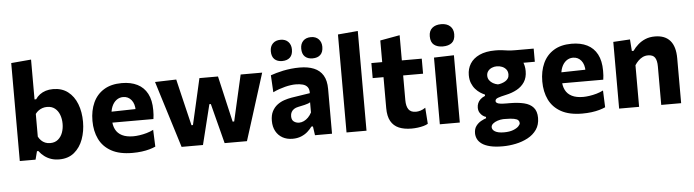

<svg xmlns="http://www.w3.org/2000/svg" viewBox="-53 -986 5169 1431"><g transform="rotate(-5 2531.0 -271.0)"><path d="M356 13.5Q322.5 13.5 295.2 4.2Q268 -5 245.8 -21.8Q223.5 -38.5 206 -62H195.5L179.5 0H61.5Q61.5 -53.5 61.5 -103.8Q61.5 -154 61.5 -216V-493.5Q61.5 -554.5 61.5 -614.2Q61.5 -674 61.5 -733L211 -746Q211 -687 211 -624.8Q211 -562.5 211 -493.5V-448H223Q236 -468 255.5 -482.5Q275 -497 299.8 -504.8Q324.5 -512.5 354.5 -512.5Q420.5 -512.5 465.5 -478Q510.5 -443.5 533.5 -384Q556.5 -324.5 556.5 -250Q556.5 -180.5 534.8 -120.5Q513 -60.5 468.5 -23.5Q424 13.5 356 13.5ZM299.5 -113.5Q335 -113.5 358.2 -133Q381.5 -152.5 392.5 -183.2Q403.5 -214 403.5 -249Q403.5 -285.5 392 -316.2Q380.5 -347 357.2 -365.5Q334 -384 298.5 -384Q281 -384 264.8 -378.8Q248.5 -373.5 234.8 -363.5Q221 -353.5 211 -339.5V-169.5Q220 -152.5 232.5 -140Q245 -127.5 261.8 -120.5Q278.5 -113.5 299.5 -113.5Z M903.5 13Q807 13 745.8 -21Q684.5 -55 655.8 -114.5Q627 -174 627 -251Q627 -328 654 -387Q681 -446 734.8 -479.2Q788.5 -512.5 868.5 -512.5Q936.5 -512.5 985 -488.2Q1033.5 -464 1059.5 -415Q1085.5 -366 1085.5 -291.5Q1085.5 -271.5 1084.5 -256Q1083.5 -240.5 1081 -225L953 -273.5Q954 -280 954.5 -287Q955 -294 955 -300Q955 -350.5 931.2 -379.2Q907.5 -408 870 -408Q841.5 -408 819.5 -391.2Q797.5 -374.5 785 -344.5Q772.5 -314.5 772.5 -273V-248.5Q772.5 -205 788.2 -174Q804 -143 837 -126.5Q870 -110 921.5 -110Q941.5 -110 967.8 -113.8Q994 -117.5 1021.2 -125.2Q1048.5 -133 1072 -145L1077 -19Q1057.5 -10 1031.8 -2.8Q1006 4.5 973.5 8.8Q941 13 903.5 13ZM684.5 -225V-305L994 -311.5L1081 -287V-225Z M1272 0Q1257.5 -47 1242.8 -94.2Q1228 -141.5 1213 -190L1185.5 -278.5Q1168 -334 1151.2 -388.5Q1134.5 -443 1117 -499L1276 -503.5Q1288 -451.5 1301.8 -394.8Q1315.5 -338 1328 -285.5L1359.5 -154.5H1370.5L1401 -287.5Q1413 -341 1425 -393Q1437 -445 1449 -499H1588Q1600 -448 1612.2 -394.2Q1624.5 -340.5 1636.5 -288.5L1667.5 -154.5H1679L1710 -291Q1721.5 -341.5 1734.2 -397Q1747 -452.5 1757.5 -499H1918.5Q1901 -443.5 1883.8 -388.5Q1866.5 -333.5 1849 -278.5L1821.5 -191Q1806 -142.5 1791 -94.5Q1776 -46.5 1761 0H1594Q1582.5 -45 1570 -93.5Q1557.5 -142 1546 -186L1517 -299H1506L1477.5 -184Q1467 -140.5 1455 -92.8Q1443 -45 1432 0Z M2102 12Q2059 12 2027 -6Q1995 -24 1977 -56.8Q1959 -89.5 1959 -134.5Q1959 -177 1974 -205.8Q1989 -234.5 2012.8 -252.5Q2036.5 -270.5 2064.8 -280Q2093 -289.5 2120 -294L2259 -315.5Q2260 -344.5 2248 -360.8Q2236 -377 2213.2 -383.5Q2190.5 -390 2159 -390Q2142 -390 2122 -387.2Q2102 -384.5 2080.2 -379Q2058.5 -373.5 2035.2 -365.5Q2012 -357.5 1988.5 -346L1981.5 -473.5Q2000 -480 2024 -487Q2048 -494 2076 -499.8Q2104 -505.5 2135.2 -509Q2166.5 -512.5 2199.5 -512.5Q2262 -512.5 2306.2 -494.2Q2350.5 -476 2374 -437Q2397.5 -398 2397.5 -335Q2397.5 -310.5 2397.5 -275Q2397.5 -239.5 2397.5 -211.5V-164Q2397.5 -126 2397.5 -85.8Q2397.5 -45.5 2397.5 0H2270L2260.5 -66.5H2249Q2235.5 -47.5 2215 -29.2Q2194.5 -11 2166.2 0.5Q2138 12 2102 12ZM2161.5 -103.5Q2179 -103.5 2196.5 -111.8Q2214 -120 2229 -135.2Q2244 -150.5 2255 -171.5V-248Q2249 -243.5 2239.8 -239.8Q2230.5 -236 2212.8 -231.8Q2195 -227.5 2163.5 -221Q2145.5 -217.5 2132.5 -209Q2119.5 -200.5 2112.2 -187.2Q2105 -174 2105 -156Q2105 -127.5 2122.2 -115.5Q2139.5 -103.5 2161.5 -103.5ZM2302.5 -572Q2266 -572 2245 -592Q2224 -612 2224 -652Q2224 -688 2245.2 -709.5Q2266.5 -731 2303.5 -731Q2340 -731 2361 -708.8Q2382 -686.5 2382 -652Q2382 -612 2361 -592Q2340 -572 2302.5 -572ZM2075 -572Q2038.5 -572 2017.5 -592Q1996.5 -612 1996.5 -652Q1996.5 -688 2017.8 -709.5Q2039 -731 2076 -731Q2113 -731 2133.8 -708.8Q2154.5 -686.5 2154.5 -652Q2154.5 -612 2133.5 -592Q2112.5 -572 2075 -572Z M2506 0Q2506 -53.5 2506 -103.8Q2506 -154 2506 -216V-493.5Q2506 -554.5 2506 -614.2Q2506 -674 2506 -733L2655.5 -746Q2655.5 -687 2655.5 -624.8Q2655.5 -562.5 2655.5 -493.5V-216Q2655.5 -154 2655.5 -103.8Q2655.5 -53.5 2655.5 0Z M2992 13.5Q2936.5 13.5 2897.2 -3.2Q2858 -20 2837.2 -57Q2816.5 -94 2816.5 -154.5Q2816.5 -187 2816.5 -221.2Q2816.5 -255.5 2816.5 -293Q2816.5 -330.5 2816.5 -372Q2816.5 -413.5 2816.5 -461.5Q2816.5 -518 2816.5 -565Q2816.5 -612 2816.5 -661L2963.5 -687.5Q2963.5 -648.5 2963.5 -613.8Q2963.5 -579 2963.5 -542.2Q2963.5 -505.5 2963.5 -461.5V-201.5Q2963.5 -156 2980.2 -132.2Q2997 -108.5 3035 -108.5Q3051 -108.5 3070 -114.2Q3089 -120 3106.5 -132.5L3115 -11.5Q3102 -3.5 3082 2Q3062 7.5 3038.5 10.5Q3015 13.5 2992 13.5ZM2735.5 -386.5V-499H3112.5V-386.5Q3065.5 -386.5 3018.2 -386.5Q2971 -386.5 2927 -386.5H2860.5Z M3204 0Q3204 -53.5 3204 -103.8Q3204 -154 3204 -216V-266Q3204 -315.5 3204 -354.8Q3204 -394 3204 -428.8Q3204 -463.5 3204 -499L3353.5 -503.5Q3353.5 -467.5 3353.5 -432Q3353.5 -396.5 3353.5 -356.5Q3353.5 -316.5 3353.5 -266V-216Q3353.5 -154 3353.5 -103.8Q3353.5 -53.5 3353.5 0ZM3277.5 -576Q3236 -576 3211.2 -595.8Q3186.5 -615.5 3186.5 -660Q3186.5 -700 3211.2 -721.2Q3236 -742.5 3278.5 -742.5Q3321 -742.5 3345.2 -720.2Q3369.5 -698 3369.5 -660Q3369.5 -615.5 3345 -595.8Q3320.5 -576 3277.5 -576Z M3657 204.5Q3600.5 204.5 3562.2 195Q3524 185.5 3501.5 169.2Q3479 153 3469.2 132.2Q3459.5 111.5 3459.5 89.5Q3459.5 56.5 3475.5 35.2Q3491.5 14 3513.2 2Q3535 -10 3551.5 -15V-25Q3541 -27.5 3528.2 -36.5Q3515.5 -45.5 3506 -61Q3496.5 -76.5 3496.5 -99Q3496.5 -115.5 3502.8 -131Q3509 -146.5 3522.5 -159.5Q3536 -172.5 3558 -181.5V-191.5Q3542 -198 3523.5 -210Q3505 -222 3488.5 -240.8Q3472 -259.5 3461.5 -285.5Q3451 -311.5 3451 -346.5Q3451 -393 3474.2 -430.8Q3497.5 -468.5 3544.8 -490.5Q3592 -512.5 3664 -512.5Q3692 -512.5 3713 -509.8Q3734 -507 3756.5 -504Q3779 -501 3813 -501H3950V-402.5Q3903.5 -402.5 3861 -402.5Q3818.5 -402.5 3774.5 -402.5L3813.5 -464.5Q3845.5 -443.5 3860.8 -411.8Q3876 -380 3876 -339.5Q3876 -291 3854.5 -258Q3833 -225 3796.2 -205Q3759.5 -185 3714.5 -175.5Q3673 -166.5 3653 -159Q3633 -151.5 3633 -136.5Q3633 -127 3641.5 -121.5Q3650 -116 3668 -113.8Q3686 -111.5 3714.5 -111.5H3734.5Q3798 -111.5 3843.5 -100.5Q3889 -89.5 3913.2 -61.5Q3937.5 -33.5 3937.5 16Q3937.5 67.5 3912.5 103.5Q3887.5 139.5 3846 161.8Q3804.5 184 3755.2 194.2Q3706 204.5 3657 204.5ZM3675.5 101.5Q3717 101.5 3744.2 91Q3771.5 80.5 3784.8 66.8Q3798 53 3798 43Q3798 30.5 3789.8 21.5Q3781.5 12.5 3758.5 7.8Q3735.5 3 3692 3H3676.5Q3656 4 3635.2 10.8Q3614.5 17.5 3600.8 29Q3587 40.5 3587 55.5Q3587 64.5 3592.2 72.8Q3597.5 81 3608 87.5Q3618.5 94 3635.5 97.8Q3652.5 101.5 3675.5 101.5ZM3661.5 -258.5Q3674.5 -259.5 3689.2 -264Q3704 -268.5 3717 -276.2Q3730 -284 3738 -296.2Q3746 -308.5 3746 -325.5Q3746 -348.5 3734 -363.5Q3722 -378.5 3703.5 -386Q3685 -393.5 3664.5 -393.5Q3644.5 -393.5 3627 -386Q3609.5 -378.5 3598.5 -364.2Q3587.5 -350 3587.5 -330Q3587.5 -310.5 3598 -295.8Q3608.5 -281 3625.2 -271.5Q3642 -262 3661.5 -258.5Z M4269 13Q4172.5 13 4111.2 -21Q4050 -55 4021.2 -114.5Q3992.5 -174 3992.5 -251Q3992.5 -328 4019.5 -387Q4046.5 -446 4100.2 -479.2Q4154 -512.5 4234 -512.5Q4302 -512.5 4350.5 -488.2Q4399 -464 4425 -415Q4451 -366 4451 -291.5Q4451 -271.5 4450 -256Q4449 -240.5 4446.5 -225L4318.5 -273.5Q4319.5 -280 4320 -287Q4320.5 -294 4320.5 -300Q4320.5 -350.5 4296.8 -379.2Q4273 -408 4235.5 -408Q4207 -408 4185 -391.2Q4163 -374.5 4150.5 -344.5Q4138 -314.5 4138 -273V-248.5Q4138 -205 4153.8 -174Q4169.5 -143 4202.5 -126.5Q4235.5 -110 4287 -110Q4307 -110 4333.2 -113.8Q4359.5 -117.5 4386.8 -125.2Q4414 -133 4437.5 -145L4442.5 -19Q4423 -10 4397.2 -2.8Q4371.5 4.5 4339 8.8Q4306.5 13 4269 13ZM4050 -225V-305L4359.5 -311.5L4446.5 -287V-225Z M4545.5 0Q4545.5 -53.5 4545.5 -103.8Q4545.5 -154 4545.5 -216V-266Q4545.5 -323.5 4545.5 -381.5Q4545.5 -439.5 4545.5 -499L4671 -506.5L4677.5 -419.5H4690Q4707 -444 4731 -465.2Q4755 -486.5 4786.2 -499.5Q4817.5 -512.5 4857.5 -512.5Q4932.5 -512.5 4971 -468.2Q5009.5 -424 5009.5 -336Q5009.5 -303 5009.5 -274.8Q5009.5 -246.5 5009.5 -216Q5009.5 -155 5009.5 -104.2Q5009.5 -53.5 5009.5 0H4860.5Q4860.5 -53.5 4860.5 -103.5Q4860.5 -153.5 4860.5 -208V-288Q4860.5 -332 4846 -354.2Q4831.5 -376.5 4794 -376.5Q4772.5 -376.5 4754.5 -367.8Q4736.5 -359 4721.5 -344.2Q4706.5 -329.5 4695 -311.5V-208Q4695 -152 4695 -102.8Q4695 -53.5 4695 0Z"/></g></svg>

Font: Commissioner Thin
Style: Bold
Weight: 700
Version: Version 1.001;gftools[0.9.23]